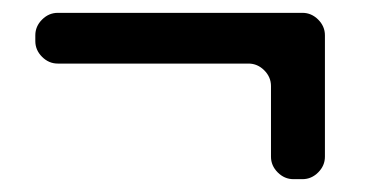

<svg xmlns="http://www.w3.org/2000/svg" viewBox="-20 -424 602 299"><path d="M451 -404Q465 -404 475.5 -393.5Q486 -383 486 -369V-180Q486 -166 475.5 -155.5Q465 -145 451 -145H437Q423 -145 412.5 -155.5Q402 -166 402 -180V-290Q402 -304 391.5 -314.5Q381 -325 367 -325H70Q56 -325 45.5 -335.5Q35 -346 35 -360V-369Q35 -383 45.5 -393.5Q56 -404 70 -404Z"/></svg>

Font: Trueno
Style: Round
Weight: 400
Designer: Julieta Ulanovsky, Jasper
Foundry: Julieta Ulanovsky, Cannot Into Space Fonts
Version: Version 3.001